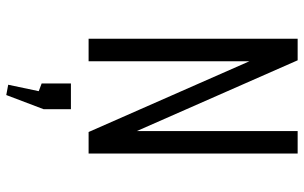

<svg xmlns="http://www.w3.org/2000/svg" viewBox="-194 -496 946 597"><g transform="rotate(90 278.5 -197.0)"><path d="M100 0V-650H167L387 -150V-650H457V0H390L170 -500V0ZM275 256 243 250 263 155 239 146V55H319V140Z"/></g></svg>

Font: Unica One
Style: Regular
Weight: 400
Designer: Eduardo Rodriguez Tunni
Foundry: Eduardo Rodriguez Tunni
Version: Version 2.000; ttfautohint (v1.8.4.7-5d5b);gftools[0.9.23]